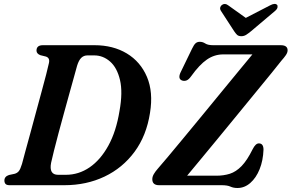

<svg xmlns="http://www.w3.org/2000/svg" viewBox="-20 -926 1458 960"><path d="M2 -23.5Q2 -43.5 25 -51L53 -57Q66 -60.5 74 -70.2Q82 -80 90 -106.5Q96 -130 107.2 -170.8Q118.5 -211.5 132.2 -262Q146 -312.5 160.2 -365.5Q174.5 -418.5 187.8 -467.2Q201 -516 210.8 -553.5Q220.5 -591 224.5 -610Q231 -637 208.5 -643.5L182 -650Q162.5 -657.5 162.5 -673Q162.5 -700 194.5 -700H452Q545.5 -700 614 -658.8Q682.5 -617.5 714.8 -541.5Q747 -465.5 730 -361.5Q712.5 -248 652.8 -167Q593 -86 502.5 -43Q412 0 302 0H28.5Q13 0 7.5 -6.5Q2 -13 2 -23.5ZM309.5 -52Q373.5 -52 428 -89.2Q482.5 -126.5 521.8 -197.8Q561 -269 577.5 -371Q594.5 -464.5 580 -526Q565.5 -587.5 530.5 -618.2Q495.5 -649 451 -649H417.5Q399 -649 386.5 -637Q374 -625 365.5 -597.5Q360.5 -579.5 350.5 -543.2Q340.5 -507 327.2 -459.5Q314 -412 299.8 -360.2Q285.5 -308.5 272.5 -259.8Q259.5 -211 249.8 -172.2Q240 -133.5 235.5 -112Q224 -52 270.5 -52ZM1088 0H775.5Q741.5 0 741.5 -30Q741.5 -42.5 749.2 -55.8Q757 -69 768.5 -82Q785 -100.5 819.5 -141.8Q854 -183 899.5 -238Q945 -293 994.8 -353.5Q1044.5 -414 1092.2 -472.2Q1140 -530.5 1179.2 -578Q1218.5 -625.5 1242 -654H1096Q1052 -654 1014.5 -628.2Q977 -602.5 935.5 -544.5Q923.5 -527.5 911.8 -523.5Q900 -519.5 889 -524Q867 -533.5 885 -568.5L940 -682Q949.5 -702 957.8 -709.5Q966 -717 979 -717Q993.5 -717 1006.5 -708.5Q1019.5 -700 1045.5 -700H1383.5Q1418 -700 1418 -674.5Q1418 -663 1409.2 -650.2Q1400.5 -637.5 1387 -622.5Q1371.5 -602.5 1337.8 -561Q1304 -519.5 1259.2 -465Q1214.5 -410.5 1165.2 -350.2Q1116 -290 1068.2 -232Q1020.5 -174 980.5 -125.8Q940.5 -77.5 915.5 -47.5H1062Q1098.5 -47.5 1129.2 -57.2Q1160 -67 1187.8 -95.5Q1215.5 -124 1243 -179.5Q1258 -209.5 1274.5 -209Q1297.5 -209 1297.5 -177.5Q1295.5 -123 1278 -79.8Q1260.5 -36.5 1231.5 -11.2Q1202.5 14 1167.5 14Q1147 14 1132 7Q1117 0 1088 0ZM1236.5 -771Q1222 -759 1211 -752Q1200 -745 1186.5 -745Q1172.5 -745 1165.2 -752Q1158 -759 1150 -771L1084.5 -872Q1079 -881 1081.2 -889Q1083.5 -897 1090 -901.5Q1105 -912 1121.5 -899L1209 -836.5L1330 -899Q1355 -912.5 1365.5 -901.5Q1369 -897.5 1367.5 -889Q1366 -880.5 1355.5 -871.5Z"/></svg>

Font: Fraunces 72pt S050 SemiBold
Style: Italic
Weight: 600
Italic angle: -16°
Version: Version 1.000; ttfautohint (v1.8.3)